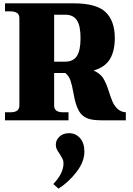

<svg xmlns="http://www.w3.org/2000/svg" viewBox="-20 -720 797 1149"><path d="M733 -48V0H587Q538 0 509.5 -9.5Q481 -19 463.5 -40Q446 -61 434 -100Q427 -120 419 -166Q411 -212 401.5 -239Q392 -266 371 -283H304V-88Q304 -48 358 -48H390V0H10V-48H42Q96 -48 96 -88V-612Q96 -652 42 -652H10V-700H422Q557 -700 612 -647.5Q667 -595 667 -492Q667 -415 638 -366.5Q609 -318 540 -298Q580 -280 597.5 -252Q615 -224 629 -180Q642 -138 653 -112.5Q664 -87 683.5 -68.5Q703 -50 733 -48ZM304 -351H370Q418 -351 440 -384.5Q462 -418 462 -492Q462 -566 440 -599Q418 -632 370 -632H304ZM485 187Q485 248 438 309Q391 370 330 409L299 381Q360 318 360 257Q360 242 354 230Q348 218 337 201Q326 186 320 173.5Q314 161 314 146Q314 118 336 97.5Q358 77 393 77Q433 77 459 106.5Q485 136 485 187Z"/></svg>

Font: Taviraj Black
Style: Regular
Weight: 900
Designer: Katatrad Team
Foundry: CadsonDemak
Version: Version 1.001